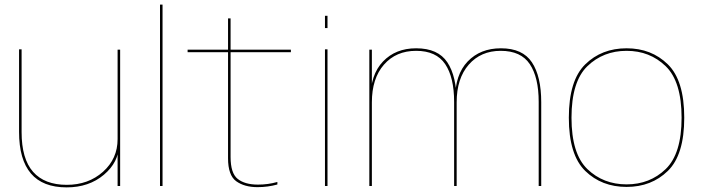

<svg xmlns="http://www.w3.org/2000/svg" viewBox="-20 -805 3052 831"><path d="M489 0H500V-590H489V-125.5ZM73.5 -591.5H62.5V-234Q62.5 -114.5 113.8 -54.2Q165 6 268.5 6Q365 6 429.8 -48.8Q494.5 -103.5 494.5 -177.5L489 -203Q489 -118 425.8 -61.5Q362.5 -5 269 -5Q173 -5 123.2 -61.2Q73.5 -117.5 73.5 -233Z M672.5 0H683.5V-785H672.5Z M1094.5 5Q1139.5 5 1180.5 -6.5V-17.5Q1140.5 -6 1096.5 -6Q1040 -6 1009 -30.5Q978 -55 978 -125.5V-579H1239V-590H978V-725.5H967V-590H792V-579H967V-120Q967 -46 1002.5 -20.5Q1038 5 1094.5 5Z M1386.5 0H1397.5V-591.5H1386.5ZM1386.5 -736.5V-683.5H1397.5V-736.5Z M1578.5 0H1589.5V-462V-590H1578.5ZM1945.5 0H1956.5V-362.5Q1956.5 -474.5 1916.2 -535.2Q1876 -596 1781 -596Q1692.5 -596 1637.8 -539Q1583 -482 1583 -375.5L1589.5 -362Q1589.5 -465.5 1641.8 -525.2Q1694 -585 1781 -585Q1868 -585 1906.8 -527.5Q1945.5 -470 1945.5 -364ZM2311.5 0H2322.5V-362.5Q2322.5 -474.5 2282.2 -535.2Q2242 -596 2148 -596Q2059 -596 2004.2 -539Q1949.5 -482 1949.5 -375.5L1956.5 -362Q1956.5 -465.5 2008.8 -525.2Q2061 -585 2147 -585Q2234.5 -585 2273 -527.5Q2311.5 -470 2311.5 -364Z M2692 4Q2799.5 4 2870.5 -65.2Q2941.5 -134.5 2941.5 -295.5Q2941.5 -457 2870.5 -526.5Q2799.5 -596 2692 -596Q2584 -596 2513 -526.5Q2442 -457 2442 -295.5Q2442 -134.5 2513 -65.2Q2584 4 2692 4ZM2692 -7Q2591 -7 2522.2 -73.2Q2453.5 -139.5 2453.5 -295.5Q2453.5 -452 2522.2 -518.5Q2591 -585 2692 -585Q2792.5 -585 2861.2 -518.5Q2930 -452 2930 -295.5Q2930 -139.5 2861.2 -73.2Q2792.5 -7 2692 -7Z"/></svg>

Font: Anybody SemiExpanded Thin
Style: Regular
Weight: 250
Width: 6
Version: Version 1.113;gftools[0.9.25]